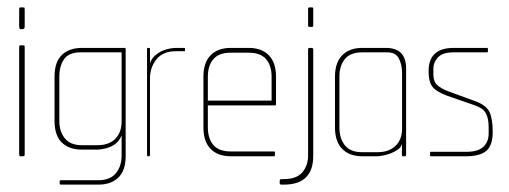

<svg xmlns="http://www.w3.org/2000/svg" viewBox="-20 -424 1381 521"><path d="M36 -345Q32 -345 32 -353V-397Q32 -403 33 -403.5Q34 -404 36 -404H42Q45 -404 46 -403.5Q47 -403 47 -397V-353Q47 -345 42 -345ZM36 0Q34 0 33 -1Q32 -2 32 -7V-294Q32 -300 33 -300.5Q34 -301 36 -301H42Q45 -301 46 -300.5Q47 -300 47 -294V-7Q47 -2 46 -1Q45 0 42 0Z M247 77H145Q142 77 142 73V68Q142 65 145 65H247Q279 65 294.5 46Q310 27 310 -2V-57Q305 -44 296.5 -36.5Q288 -29 278 -25Q268 -21 258.5 -19.5Q249 -18 244 -18H202Q168 -18 148 -37Q128 -56 128 -96V-216Q128 -256 148 -275Q168 -294 202 -294H319Q321 -294 321 -291V-1Q321 39 301 58Q281 77 247 77ZM199 -282Q167 -282 154 -263.5Q141 -245 141 -216V-96Q141 -67 156 -48.5Q171 -30 202 -30H244Q276 -30 293 -47.5Q310 -65 310 -94V-282Z M481 -285H457Q422 -285 404.5 -263Q387 -241 387 -211V-4Q387 0 384 0H381Q379 0 379 -4V-291Q379 -294 381 -294H385Q387 -294 387 -291V-252Q391 -265 401 -273.5Q411 -282 421.5 -286.5Q432 -291 442 -292.5Q452 -294 458 -294H481Q482 -294 482 -291V-288V-286Q481 -285 481 -285Z M727 -138H544V-79Q544 -48 559 -30.5Q574 -13 606 -13H723Q726 -13 726 -10V-3Q726 0 723 0H606Q571 0 551.5 -20Q532 -40 532 -78V-216Q532 -254 551.5 -274Q571 -294 606 -294H655Q690 -294 709.5 -274Q729 -254 729 -216V-143Q729 -138 727 -138ZM717 -216Q717 -246 702 -263.5Q687 -281 655 -281H606Q574 -281 559 -263.5Q544 -246 544 -216V-151H717Z M827 -351H820Q816 -351 816 -355V-400Q816 -404 820 -404H827Q830 -404 830 -400V-355Q830 -351 827 -351ZM750 77H744Q739 77 739 73V67Q739 62 744 62H750Q785 62 800.5 43.5Q816 25 816 -2V-289Q816 -294 819 -294H826Q830 -294 830 -289V-1Q830 77 750 77Z M1079 0H1072Q1070 0 1070.5 -11.5Q1071 -23 1071 -34Q1069 -25 1060 -18.5Q1051 -12 1040.5 -8Q1030 -4 1019.5 -2Q1009 0 1005 0H963Q928 0 908.5 -20Q889 -40 889 -78V-216Q889 -254 908.5 -274Q928 -294 963 -294H1027Q1082 -294 1082 -238V-4Q1082 0 1079 0ZM1030 -282H963Q931 -282 916 -264Q901 -246 901 -216V-79Q901 -48 916 -29.5Q931 -11 963 -11H1004Q1035 -11 1053 -28Q1071 -45 1071 -75V-226Q1071 -248 1062.5 -265Q1054 -282 1030 -282Z M1245 0H1148Q1147 0 1147 -3V-9Q1147 -12 1148 -12H1245Q1277 -12 1291.5 -25.5Q1306 -39 1306 -62V-79Q1306 -101 1299 -115.5Q1292 -130 1269 -138L1194 -164Q1164 -175 1153.5 -188.5Q1143 -202 1143 -231Q1143 -294 1211 -294H1302Q1304 -294 1304 -291V-285Q1304 -282 1302 -282H1211Q1181 -282 1168.5 -268.5Q1156 -255 1156 -238V-223Q1156 -203 1166 -193.5Q1176 -184 1197 -176L1271 -149Q1300 -138 1308.5 -119.5Q1317 -101 1317 -66Q1317 -30 1300 -15Q1283 0 1245 0Z"/></svg>

Font: Chathura Thin
Style: Regular
Weight: 250
Designer: Appaji Ambarisha Darbha
Foundry: Aditya Fonts
Version: Version 1.001 2016